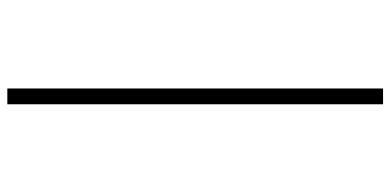

<svg xmlns="http://www.w3.org/2000/svg" viewBox="-284 -516 1040 511"><g transform="rotate(-90 235.5 -260.0)"><path d="M214 240V-760H256V240Z"/></g></svg>

Font: Noto Serif Lao Condensed Light
Style: Regular
Weight: 300
Width: 3
Designer: Monotype Design Team
Foundry: Monotype Imaging Inc.
Version: Version 2.003; ttfautohint (v1.8.4.7-5d5b)